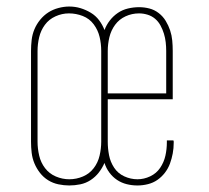

<svg xmlns="http://www.w3.org/2000/svg" viewBox="-20 -560 640 588"><path d="M192 8Q176 8 159 4.5Q142 1 127.5 -8Q113 -17 102.5 -30.5Q92 -44 85.5 -59.5Q79 -75 77 -92Q75 -109 75 -126V-404Q75 -421 77 -438Q79 -455 85.5 -470.5Q92 -486 103 -499.5Q114 -513 128 -522Q142 -531 159 -535.5Q176 -540 192 -540Q210 -540 226.5 -535Q243 -530 258 -521Q273 -512 283.5 -498Q294 -484 300 -468Q306 -484 316.5 -497.5Q327 -511 341 -520.5Q355 -530 372 -534Q389 -538 406 -538Q422 -538 437.5 -534Q453 -530 466 -520Q479 -510 487.5 -496Q496 -482 501 -467Q506 -452 507.5 -436Q509 -420 509 -404V-256H310V-126Q310 -105 314 -84.5Q318 -64 329.5 -46.5Q341 -29 360.5 -20Q380 -11 401 -11Q421 -11 440 -20Q459 -29 470.5 -46Q482 -63 486.5 -83Q491 -103 491 -124Q491 -125 491 -126.5Q491 -128 491 -130H511Q512 -128 512 -126Q512 -124 512 -123Q512 -106 509 -90Q506 -74 500.5 -59Q495 -44 485 -31Q475 -18 462 -9Q449 0 433 4Q417 8 401 8Q384 8 368 4Q352 0 338.5 -9Q325 -18 315 -31.5Q305 -45 300 -61Q293 -45 282.5 -31.5Q272 -18 257.5 -8.5Q243 1 226 4.5Q209 8 192 8ZM489 -274V-404Q489 -417 487.5 -430.5Q486 -444 482 -457Q478 -470 471.5 -482Q465 -494 455 -502.5Q445 -511 432 -515Q419 -519 406 -519Q384 -519 364.5 -510Q345 -501 332.5 -484Q320 -467 315 -446Q310 -425 310 -404V-274ZM192 -11Q214 -11 234 -19.5Q254 -28 267 -45Q280 -62 285 -83.5Q290 -105 290 -126V-404Q290 -426 285 -447Q280 -468 267 -485.5Q254 -503 233.5 -511Q213 -519 191 -519Q170 -519 150 -510Q130 -501 117.5 -484Q105 -467 100 -446Q95 -425 95 -404V-126Q95 -105 100 -83.5Q105 -62 118 -45Q131 -28 151 -19.5Q171 -11 192 -11Z"/></svg>

Font: Iosevka Curly Thin Extended
Style: Regular
Weight: 100
Width: 7
Monospace: yes
Designer: Belleve Invis
Foundry: Belleve Invis
Version: Version 11.1.0; ttfautohint (v1.8.3)